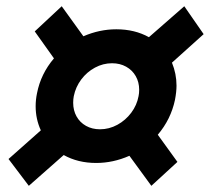

<svg xmlns="http://www.w3.org/2000/svg" viewBox="-20 -646 672 615"><path d="M184.1 -149.4 72.3 -50.8 7.3 -136.7 110.8 -228.5Q94.2 -264.6 94.2 -305.7Q94.2 -326.7 98.6 -347.7Q110.8 -409.7 152.8 -459L91.3 -545.4L177.7 -626L247.1 -529.8Q298.8 -552.2 352.5 -552.2Q411.6 -552.2 457 -526.9L570.3 -626L632.3 -536.6L530.8 -445.3Q545.4 -409.7 545.4 -371.6Q545.4 -352.1 540.5 -326.2Q527.3 -263.7 485.4 -214.4L548.3 -127.4L464.8 -50.8L394.5 -147Q342.3 -124 288.1 -124Q229.5 -124 184.1 -149.4ZM423.8 -337.9Q425.8 -347.2 425.8 -358.4Q425.8 -382.8 414.8 -402.1Q403.8 -421.4 384 -432.4Q364.3 -443.4 338.9 -443.4Q310.1 -443.4 284.2 -429.4Q258.3 -415.5 240.2 -391.4Q222.2 -367.2 216.3 -337.9Q214.4 -328.1 214.4 -316.9Q214.4 -292.5 225.1 -273.2Q235.8 -253.9 255.4 -242.9Q274.9 -231.9 300.3 -231.9Q329.6 -231.9 356 -246.3Q382.3 -260.7 400.4 -284.9Q418.5 -309.1 423.8 -337.9Z"/></svg>

Font: Reddit Sans Vanilla ExtraBold
Style: Italic
Weight: 800
Italic angle: -11.25°
Designer: Stephen Hutchings
Version: Version 1.013